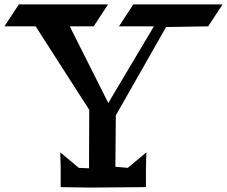

<svg xmlns="http://www.w3.org/2000/svg" viewBox="-40 -840 1025 867"><path d="M483 -319 481 -87 537 -82 621 -152 619 -82V5L363 7L234 5V-82L232 -152L316 -82L362 -80L363 -344L121 -721H-20L45 -820H448L383 -721H275L449 -375L655 -721H497L562 -820H965L900 -721L710 -718Z"/></svg>

Font: Holi Hai
Style: Regular
Weight: 400
Designer: Dr Anirban Mitra
Foundry: Dr Anirban Mitra
Version: Version 0.5